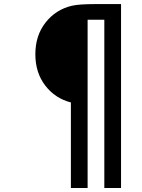

<svg xmlns="http://www.w3.org/2000/svg" viewBox="-20 -937 707 957"><path d="M416.7 -838.5V0H333.3V-426.4Q254.6 -446.6 205.4 -510.7Q156.2 -574.9 156.2 -666.7Q156.2 -759.8 207 -824.5Q257.8 -889.3 337.9 -908.2Q373.7 -916.7 457.7 -916.7H583.3V0H500V-838.5Z"/></svg>

Font: Monoid
Style: Bold
Weight: 700
Width: 4
Designer: Andreas Larsen (@larsenwork)
Version: Version 0.61